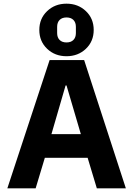

<svg xmlns="http://www.w3.org/2000/svg" viewBox="-20 -1025 725 1045"><path d="M447.5 -759.5Q405 -719 342 -719Q279 -719 236.5 -759.5Q194 -800 194 -862Q194 -924 236.5 -964.5Q279 -1005 342 -1005Q405 -1005 447.5 -964.5Q490 -924 490 -862Q490 -800 447.5 -759.5ZM393 -845V-879Q393 -903 379.5 -916.5Q366 -930 342 -930Q318 -930 304.5 -916.5Q291 -903 291 -879V-845Q291 -821 304.5 -807.5Q318 -794 342 -794Q366 -794 379.5 -807.5Q393 -821 393 -845ZM20 0 250 -698H438L665 0H507L457 -166H224L174 0ZM260 -295H420L342 -560H337Z"/></svg>

Font: Anuphan
Style: Bold
Weight: 700
Designer: Mike Abbink, Paul van der Laan, Pieter van Rosmalen, Mint Tantisuwanna
Foundry: Bold Monday; Cadson Demak
Version: Version 3.002;hotconv 1.0.109;makeotfexe 2.5.65596